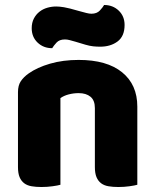

<svg xmlns="http://www.w3.org/2000/svg" viewBox="-20 -741 623 769"><path d="M360 -308Q360 -339 342.5 -353.5Q325 -368 295 -368Q275 -368 255.5 -363Q236 -358 222 -348V-1Q212 2 190.5 5Q169 8 146 8Q124 8 106.5 5Q89 2 77 -7Q65 -16 58.5 -31.5Q52 -47 52 -72V-372Q52 -399 63.5 -416Q75 -433 95 -447Q129 -471 180.5 -486Q232 -501 295 -501Q408 -501 469 -451.5Q530 -402 530 -314V-1Q520 2 498.5 5Q477 8 454 8Q432 8 414.5 5Q397 2 385 -7Q373 -16 366.5 -31.5Q360 -47 360 -72ZM296 -697Q314 -692 326 -689Q338 -686 346 -686Q368 -686 380 -699Q392 -712 397 -721Q432 -721 455.5 -698.5Q479 -676 479 -641Q479 -596 451 -575Q423 -554 381 -554Q367 -554 353 -555.5Q339 -557 322 -562L282 -574Q268 -578 258.5 -580.5Q249 -583 240 -583Q218 -583 206.5 -570.5Q195 -558 189 -548Q154 -548 130.5 -570.5Q107 -593 107 -628Q107 -650 115.5 -666.5Q124 -683 138 -694Q152 -705 169.5 -710Q187 -715 205 -715Q218 -715 236.5 -712Q255 -709 296 -697Z"/></svg>

Font: Baloo Bhaina
Style: Regular
Weight: 400
Designer: Manish Minz, Shuchita Grover and Ek Type
Foundry: Ek Type
Version: Version 1.443;PS 1.000;hotconv 16.6.51;makeotf.lib2.5.65220;